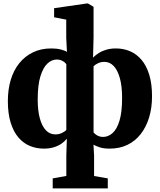

<svg xmlns="http://www.w3.org/2000/svg" viewBox="-20 -839 916 1100"><path d="M282 240.5V183L360 169V52L363 -44.5Q350 -28 331.2 -15.2Q312.5 -2.5 287.5 5Q262.5 12.5 231 12.5Q188 12.5 150.5 -3.2Q113 -19 85 -52Q57 -85 41 -136.8Q25 -188.5 25 -260Q25 -327 41.8 -382.2Q58.5 -437.5 91 -477.5Q123.5 -517.5 169.5 -539.5Q215.5 -561.5 273.5 -561.5Q304 -561.5 327.2 -555.8Q350.5 -550 363.5 -541.5L359.5 -623V-726.5L290 -740V-792L476.5 -819H484L516 -800V-623L513 -509Q527.5 -523.5 546 -535.2Q564.5 -547 589 -554.2Q613.5 -561.5 644 -561.5Q687.5 -561.5 725 -545.5Q762.5 -529.5 790.8 -496.2Q819 -463 835 -411Q851 -359 851 -287Q851 -220.5 834.2 -165.8Q817.5 -111 786.2 -71Q755 -31 710.2 -9.2Q665.5 12.5 608.5 12.5Q573.5 12.5 551.2 5Q529 -2.5 515.5 -10L519 52V169.5L597.5 183V240.5ZM297.5 -69Q317.5 -69 334 -76.8Q350.5 -84.5 360 -94V-470.5Q356.5 -476.5 349 -482.8Q341.5 -489 330.5 -493.5Q319.5 -498 305.5 -498Q276 -498 251.2 -474.5Q226.5 -451 211.2 -400.8Q196 -350.5 196 -269.5Q196 -205.5 208.2 -160.8Q220.5 -116 243 -92.5Q265.5 -69 297.5 -69ZM570.5 -54.5Q600 -54.5 625 -76.8Q650 -99 664.8 -148Q679.5 -197 679.5 -277.5Q679.5 -345 666.8 -391Q654 -437 631.5 -460.8Q609 -484.5 578 -484.5Q558.5 -484.5 542.2 -477Q526 -469.5 516 -459.5V-81Q519 -76 526.8 -69.8Q534.5 -63.5 545.5 -59Q556.5 -54.5 570.5 -54.5Z"/></svg>

Font: Merriweather 36pt Black
Style: Regular
Weight: 900
Version: Version 2.100